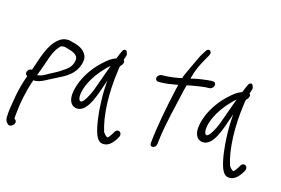

<svg xmlns="http://www.w3.org/2000/svg" viewBox="-112 -969 2070 1413"><g transform="rotate(15 923.0 -262.0)"><path d="M73 -192 79 -188C60 -135 43 -77 33 -19C23 39 13 93 12 142C11 168 21 180 33 191C57 213 102 168 77 145L70 141C67 131 72 107 73 88C79 18 98 -72 122 -147L130 -170C160 -167 191 -179 216 -193C230 -201 244 -207 258 -215C308 -242 379 -267 419 -324C443 -357 460 -410 446 -443C428 -485 383 -506 335 -516C322 -520 310 -525 290 -523C270 -523 248 -514 231 -500C159 -443 134 -336 101 -243C99 -243 95 -242 93 -242C64 -236 58 -204 72 -192ZM163 -256C189 -324 206 -399 242 -442C256 -459 261 -467 278 -467C292 -469 300 -464 313 -461C349 -451 398 -436 393 -394C387 -345 357 -321 323 -300C286 -272 244 -256 203 -231C186 -222 167 -214 147 -214C151 -227 158 -242 163 -256Z M511 -232C537 -291 579 -349 618 -387C631 -400 641 -411 653 -419C628 -356 605 -283 580 -218C565 -178 527 -107 508 -110C505 -110 502 -111 498 -114C483 -136 492 -187 511 -232ZM733 -486C738 -502 742 -515 746 -527C744 -543 738 -568 719 -560C713 -558 710 -554 707 -549C701 -537 687 -506 679 -484C643 -472 619 -452 586 -422C537 -378 486 -312 458 -242C432 -177 421 -112 449 -75C470 -48 512 -42 547 -73C580 -103 603 -156 622 -208C634 -241 645 -274 657 -309C652 -252 651 -197 653 -143C656 -60 667 37 689 96C700 123 712 140 731 147C781 162 815 121 834 94L847 72C869 34 821 3 800 52L787 72C779 83 773 91 766 96H765V94H761V93C755 91 744 81 732 63C695 -51 688 -227 714 -402C715 -415 717 -425 720 -437C732 -444 752 -477 733 -486Z M1041 -451H1034C1018 -451 1003 -438 1000 -424C997 -409 1008 -397 1022 -397H1030C1081 -397 1128 -406 1169 -413L1160 -374C1128 -234 1098 -76 1086 43L1085 54C1084 90 1131 80 1134 45L1135 35C1135 30 1138 13 1141 -13C1155 -115 1189 -255 1216 -373C1220 -391 1224 -408 1229 -425C1246 -431 1266 -433 1286 -437C1314 -442 1360 -449 1386 -449H1395C1410 -449 1425 -460 1429 -476C1433 -492 1425 -505 1408 -505H1399C1382 -505 1356 -501 1356 -501C1315 -497 1277 -490 1244 -481L1245 -486C1264 -557 1278 -583 1309 -640L1333 -682C1352 -715 1316 -738 1298 -704L1271 -661C1266 -653 1191 -490 1191 -490C1188 -483 1187 -476 1185 -469C1147 -460 1088 -451 1041 -451Z M1470 -232C1496 -291 1538 -349 1577 -387C1590 -400 1600 -411 1612 -419C1587 -356 1564 -283 1539 -218C1524 -178 1486 -107 1467 -110C1464 -110 1461 -111 1457 -114C1442 -136 1451 -187 1470 -232ZM1692 -486C1697 -502 1701 -515 1705 -527C1703 -543 1697 -568 1678 -560C1672 -558 1669 -554 1666 -549C1660 -537 1646 -506 1638 -484C1602 -472 1578 -452 1545 -422C1496 -378 1445 -312 1417 -242C1391 -177 1380 -112 1408 -75C1429 -48 1471 -42 1506 -73C1539 -103 1562 -156 1581 -208C1593 -241 1604 -274 1616 -309C1611 -252 1610 -197 1612 -143C1615 -60 1626 37 1648 96C1659 123 1671 140 1690 147C1740 162 1774 121 1793 94L1806 72C1828 34 1780 3 1759 52L1746 72C1738 83 1732 91 1725 96H1724V94H1720V93C1714 91 1703 81 1691 63C1654 -51 1647 -227 1673 -402C1674 -415 1676 -425 1679 -437C1691 -444 1711 -477 1692 -486Z"/></g></svg>

Font: Stray Cat
Style: BdCnObl
Weight: 700
Version: Version 1.0